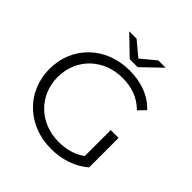

<svg xmlns="http://www.w3.org/2000/svg" viewBox="-229 -1053 1230 1230"><g transform="rotate(45 386.5 -437.5)"><path d="M444 -757 573 -881H507L408 -799L310 -881H243L372 -757ZM421 6C518 6 611 -24 678 -83V-350H607V-115C585 -99 562 -87 537 -78C502 -66 464 -60 424 -60C253 -60 126 -184 126 -350C126 -517 253 -640 425 -640C506 -640 577 -617 636 -558L682 -605C619 -673 529 -706 422 -706C209 -706 52 -555 52 -350C52 -145 209 6 421 6Z"/></g></svg>

Font: Montserrat Z
Style: Regular
Weight: 400
Designer: Julieta Ulanovsky
Foundry: Julieta Ulanovsky
Version: Version 8.000